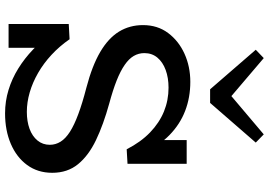

<svg xmlns="http://www.w3.org/2000/svg" viewBox="-168 -854 1036 739"><g transform="rotate(90 349.5 -485.0)"><path d="M417 13Q369.9 13 326.7 -0.3Q283.4 -13.5 244.3 -37.8Q205.2 -62 170.9 -94.9Q136.6 -127.7 107.9 -166.3L164.4 -156.4V-0.5H73V-232.1L131.5 -235.3Q158.5 -196.4 191.4 -165.9Q224.3 -135.4 261.1 -114.2Q297.8 -93 336 -81.9Q374.2 -70.8 411 -70.8Q447.6 -70.8 476.2 -81.2Q504.8 -91.7 521.3 -111.8Q537.8 -131.9 537.8 -159.2Q537.8 -181.5 525.8 -200.7Q513.8 -219.9 487.9 -236.6Q461.9 -253.2 419.9 -268.8Q377.9 -284.5 317.9 -300Q233.9 -322 180.6 -353.2Q127.4 -384.5 102.2 -425.5Q77.1 -466.6 77.1 -517.9Q77.1 -573.9 107.5 -614.5Q137.9 -655.2 187.3 -677.6Q236.8 -700 295.4 -700Q355.9 -700 407.4 -680.1Q458.9 -660.3 500.3 -619.9Q541.7 -579.5 571 -517.4L519.5 -527.8V-686H610.9V-458.3L555.1 -455.1Q527.2 -509.5 490.2 -545.1Q453.2 -580.7 409.8 -598.5Q366.4 -616.2 318 -616.2Q279.8 -616.2 249.7 -605.1Q219.6 -594 202.3 -573.3Q184.9 -552.5 184.9 -523.1Q184.9 -501 195.9 -482.2Q206.9 -463.5 230.3 -447.4Q253.6 -431.2 290.4 -416.5Q327.2 -401.9 378.8 -388Q460.2 -365.5 519.9 -336.9Q579.5 -308.3 612.5 -267.8Q645.6 -227.2 645.6 -168.6Q645.6 -112.9 615.7 -72Q585.8 -31.2 534.1 -9.1Q482.3 13 417 13ZM497.7 -982.7 529.3 -951.9 376.6 -776.2H324.2L172 -951.9L204.1 -982.7L350.4 -858.1Z"/></g></svg>

Font: BioRhyme ExtraBold
Style: Regular
Weight: 800
Designer: Aoife Mooney
Foundry: Aoife Mooney Type
Version: Version 1.600;gftools[0.9.33]